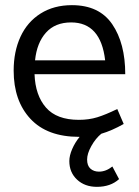

<svg xmlns="http://www.w3.org/2000/svg" viewBox="-20 -518 539 745"><path d="M318 101Q318 125 331 136.5Q344 148 364 148Q391 148 416 128L442 177Q409 207 356 207Q309 207 279 179Q249 151 249 107Q249 86 260 60.5Q271 35 289 13H287Q163 13 98 -57Q33 -127 33 -244Q33 -318 59.5 -375.5Q86 -433 137.5 -465.5Q189 -498 259 -498Q365 -498 415.5 -424Q466 -350 466 -230H114Q117 -148 158.5 -100.5Q200 -53 286 -53Q325 -53 357.5 -63Q390 -73 435 -95L460 -37Q414 -11 373 1Q351 19 334.5 48.5Q318 78 318 101ZM116 -284H388Q371 -431 256 -431Q194 -431 158.5 -391.5Q123 -352 116 -284Z"/></svg>

Font: Catamaran
Style: Regular
Weight: 400
Designer: Pria Ravichandran
Version: Version 1.000;PS 001.000;hotconv 1.0.70;makeotf.lib2.5.58329